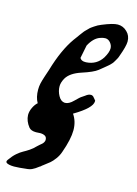

<svg xmlns="http://www.w3.org/2000/svg" viewBox="-123 -532 592 831"><g transform="rotate(15 173.0 -116.0)"><path d="M295.9 -362.3Q295.9 -376 286.1 -387.7Q276.4 -399.4 262.7 -399.4Q252 -399.4 239.3 -394.5Q211.9 -384.8 192.4 -347.7Q181.6 -293 180.7 -289.1Q187.5 -277.3 204.1 -277.3H210Q255.9 -280.3 280.3 -318.4Q295.9 -344.7 295.9 -362.3ZM25.4 7.8Q25.4 -8.8 33.7 -25.9Q42 -43 52.7 -51.8Q39.1 -75.2 39.1 -109.4Q39.1 -124 42 -137.2Q44.9 -150.4 52.2 -172.4Q59.6 -194.3 62.5 -203.1Q90.8 -299.8 131.8 -357.4Q133.8 -359.4 141.6 -370.6Q149.4 -381.8 151.4 -384.3Q153.3 -386.7 160.2 -396Q167 -405.3 169.9 -407.7Q172.9 -410.2 179.7 -417.5Q186.5 -424.8 190.9 -427.7Q195.3 -430.7 202.1 -435.5Q209 -440.4 216.3 -444.3Q223.6 -448.2 231.4 -451.2Q278.3 -470.7 299.8 -470.7Q324.2 -470.7 341.8 -453.1Q359.4 -436.5 359.4 -410.2Q359.4 -389.6 341.8 -341.8Q339.8 -335 336.9 -329.6Q334 -324.2 330.6 -318.4Q327.1 -312.5 324.7 -308.6Q322.3 -304.7 316.9 -299.3Q311.5 -293.9 309.1 -291.5Q306.6 -289.1 299.8 -283.7Q293 -278.3 291 -276.4Q289.1 -274.4 280.8 -268.1Q272.5 -261.7 270.5 -259.8Q252 -245.1 202.1 -229Q152.3 -212.9 135.7 -183.6Q125 -164.1 125 -147.5Q125 -126 136.2 -105.5Q147.5 -85 165 -84H166Q183.6 -84 203.1 -104Q222.7 -124 231.4 -128.9Q235.4 -130.9 242.2 -136.2Q249 -141.6 254.4 -144Q259.8 -146.5 265.6 -146.5H268.6Q273.4 -145.5 276.9 -142.6Q280.3 -139.6 283.7 -134.8Q287.1 -129.9 290 -127V-124Q290 -93.8 211.9 -47.9Q232.4 -18.6 232.4 21.5Q232.4 61.5 210 124Q204.1 141.6 192.9 156.7Q181.6 171.9 172.4 179.7Q163.1 187.5 143.6 202.1Q141.6 203.1 140.6 204.1Q139.6 205.1 138.2 206.5Q136.7 208 135.3 209Q133.8 210 131.8 210.9Q121.1 218.8 116.2 222.2Q111.3 225.6 103 229.5Q94.7 233.4 85 234.4Q43.9 239.3 24.4 239.3Q18.6 239.3 13.2 238.8Q7.8 238.3 2.9 237.3Q-2 236.3 -5.4 234.9Q-8.8 233.4 -10.7 231.4Q-12.7 229.5 -12.7 226.6Q-12.7 222.7 -8.8 217.8Q4.9 198.2 19.5 185.5Q34.2 172.9 45.4 167Q56.6 161.1 71.3 151.4Q85.9 141.6 97.7 128.9Q101.6 125 107.4 120.1Q113.3 115.2 117.2 111.8Q121.1 108.4 124 103Q127 97.7 127 92.8Q127 80.1 118.2 75.2Q109.4 70.3 96.7 70.3Q93.8 70.3 87.4 70.8Q81.1 71.3 78.1 71.3Q55.7 71.3 45.9 59.6Q26.4 35.2 25.4 7.8Z"/></g></svg>

Font: Essays1743
Style: Italic
Weight: 500
Italic angle: -10°
Designer: Based on the typeface in a 1743 English translation of the essays of Montaigne.  PostScript/TrueType font designed by Jo
Version: Version 002.100